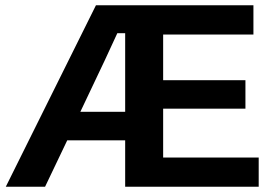

<svg xmlns="http://www.w3.org/2000/svg" viewBox="-20 -708 1040 728"><path d="M454.6 0V-175.8H234.9L150.9 0H2L343.8 -688H940.9V-577.1H598.6V-403.8H910.6V-295.9H598.6V-110.8H960.9V0ZM454.6 -582H424.8Q400.9 -527.8 284.7 -284.2H454.6Z"/></svg>

Font: TypoPRO Liberation Sans
Style: Bold
Weight: 700
Designer: Steve Matteson
Foundry: Ascender Corporation
Version: Version 2.00.1